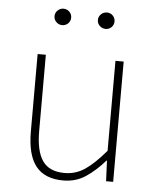

<svg xmlns="http://www.w3.org/2000/svg" viewBox="-53 -779 683 838"><g transform="rotate(5 288.5 -360.5)"><path d="M255 13Q174 13 135 -36Q96 -85 96 -188V-527H132V-192Q132 -105 161.5 -62.5Q191 -20 258 -20Q307 -20 347.5 -47.5Q388 -75 437 -133V-527H473V0H442L438 -90H436Q396 -44 353 -15.5Q310 13 255 13ZM191 -662Q177 -662 166 -672.5Q155 -683 155 -698Q155 -713 166 -723.5Q177 -734 191 -734Q207 -734 217.5 -723.5Q228 -713 228 -698Q228 -683 217.5 -672.5Q207 -662 191 -662ZM382 -662Q367 -662 356 -672.5Q345 -683 345 -698Q345 -713 356 -723.5Q367 -734 382 -734Q397 -734 407.5 -723.5Q418 -713 418 -698Q418 -683 407.5 -672.5Q397 -662 382 -662Z"/></g></svg>

Font: Source Han Sans SC ExtraLight
Style: Regular
Weight: 250
Designer: Ryoko NISHIZUKA 西塚涼子 (kana, bopomofo & ideographs); Paul D. Hunt (Latin, Greek & Cyrillic); Sandoll Communications 산돌커뮤니
Foundry: Adobe
Version: Version 2.004;hotconv 1.0.118;makeotfexe 2.5.65603